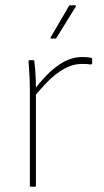

<svg xmlns="http://www.w3.org/2000/svg" viewBox="-20 -707 395 727"><path d="M97 0Q93 0 93 -4V-368Q93 -397 91.5 -423Q90 -449 88 -475Q88 -479 91 -479H107Q110 -479 110 -475Q113 -451 114.5 -425Q116 -399 116 -371V-356V-4Q116 0 112 0ZM107 -337V-364Q128 -392 155.5 -421Q183 -450 217.5 -470.5Q252 -491 292 -491Q314 -491 326 -488Q329 -487 329 -483Q329 -479 329 -475Q329 -471 329 -468Q329 -462 321 -463Q317 -464 310 -464.5Q303 -465 292 -465Q256 -465 223 -446.5Q190 -428 161 -398.5Q132 -369 107 -337ZM174 -561Q170 -561 172 -566L241 -684Q242 -687 245 -687H264Q267 -687 267.5 -685.5Q268 -684 267 -682L194 -564Q192 -561 190 -561Z"/></svg>

Font: Sofia Sans Thin
Style: Regular
Weight: 250
Designer: Botio Nikoltchev, Ani Petrova
Foundry: lettersoup
Version: Version 4.101